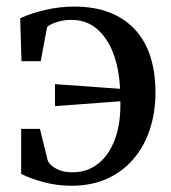

<svg xmlns="http://www.w3.org/2000/svg" viewBox="-20 -568 534 599"><path d="M203 11.5Q158.5 11.5 117 0.5Q75.5 -10.5 46 -25.5V-166H104.5L128.5 -69Q130 -62 139.2 -53Q148.5 -44 165.2 -37.2Q182 -30.5 206.5 -30.5Q252.5 -30.5 286.5 -57.5Q320.5 -84.5 338.8 -134Q357 -183.5 355.5 -252L151.5 -237V-305.5L354.5 -291Q351.5 -355 332.8 -403.2Q314 -451.5 281.2 -478.8Q248.5 -506 203 -506Q179 -506 158.2 -499.5Q137.5 -493 127 -484L107 -377H47L43 -511Q77.5 -527 122 -537.2Q166.5 -547.5 211.5 -547.5Q274 -547.5 321.2 -529.2Q368.5 -511 400.8 -476.2Q433 -441.5 449 -392Q465 -342.5 465 -279.5Q465 -217.5 447.5 -164.2Q430 -111 396 -71.5Q362 -32 313.5 -10.2Q265 11.5 203 11.5Z"/></svg>

Font: Merriweather 72pt
Style: Regular
Weight: 400
Version: Version 2.100